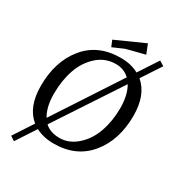

<svg xmlns="http://www.w3.org/2000/svg" viewBox="-238 -1035 1191 1308"><g transform="rotate(30 357.5 -381.0)"><path d="M697 -421Q697 -230 596.5 -107.5Q496 15 319 15Q240 15 178 -17L78 136L43 113L143 -40Q48 -117 48 -283Q48 -475 148 -597.5Q248 -720 426 -720Q507 -720 567 -687L666 -838L704 -815L604 -663Q697 -585 697 -421ZM191 -113 526 -625Q482 -667 418 -667Q335 -667 273 -611.5Q211 -556 181.5 -470.5Q152 -385 152 -281Q152 -177 191 -113ZM555 -588 219 -78Q261 -38 335 -38Q409 -38 471 -93Q533 -148 563 -234Q593 -320 593 -421.5Q593 -523 555 -588ZM535 -898 564 -825Q436 -793 417 -787L332 -750L312 -798Z"/></g></svg>

Font: Andada SC
Style: Italic
Weight: 400
Italic angle: -8.29999°
Designer: Carolina Giovagnoli
Foundry: Carolina Giovagnoli
Version: Version 1.003